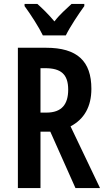

<svg xmlns="http://www.w3.org/2000/svg" viewBox="-20 -957 536 977"><path d="M198 -777H315C336 -820 380 -886 409 -926V-937H344C315 -909 287 -887 257 -848C228 -883 193 -917 170 -937H105V-926C136 -884 179 -817 198 -777ZM214 -714H71V0H186V-287H236L364 0H489L339 -314C409 -351 445 -415 445 -505C445 -646 373 -714 214 -714ZM210 -610C289 -610 327 -580 327 -501C327 -427 295 -384 216 -384H186V-610Z"/></svg>

Font: Noto Sans Sinhala UI ExtraCondensed SemiBold
Style: Regular
Weight: 600
Width: 2
Designer: Jelle Bosma - Monotype Design Team
Foundry: Monotype Imaging Inc.
Version: Version 2.006